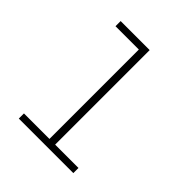

<svg xmlns="http://www.w3.org/2000/svg" viewBox="-200 -868 1001 1001"><g transform="rotate(45 300.0 -367.5)"><path d="M99 0V-38H287V-697H115V-735H329V-38H501V0Z"/></g></svg>

Font: Iosevka Extralight Extended
Style: Regular
Weight: 200
Width: 7
Monospace: yes
Designer: Belleve Invis
Foundry: Belleve Invis
Version: Version 32.5.0; ttfautohint (v1.8.4)